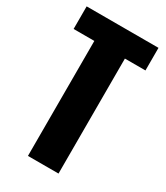

<svg xmlns="http://www.w3.org/2000/svg" viewBox="-200 -894 845 979"><g transform="rotate(30 222.5 -405.0)"><path d="M133 0V-677H11V-810H434V-677H313V0Z"/></g></svg>

Font: Oswald
Style: Bold
Weight: 700
Designer: Vernon Adams
Foundry: Vernon Adams
Version: Version 4.103;gftools[0.9.33.dev8+g029e19f]